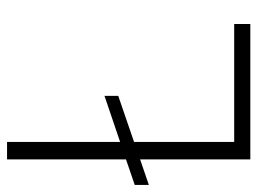

<svg xmlns="http://www.w3.org/2000/svg" viewBox="-116 -632 747 558"><g transform="rotate(-90 258.0 -353.5)"><path d="M257.8 -383.8 124 -337.9V-46.9H466.8V0H73.2V-320.3L-1 -294.9V-335.9L73.2 -361.3V-707H124V-378.4L257.8 -423.8Z"/></g></svg>

Font: Pretendard GOV ExtraLight
Style: Regular
Weight: 200
Designer: Base glyphs from Inter by Rasmus Andersson; Hangeul glyphs from Noto Sans CJK(Source Han Sans) by Jang Soo-young and Kan
Foundry: Kil Hyung-jin
Version: Version 1.309